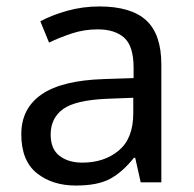

<svg xmlns="http://www.w3.org/2000/svg" viewBox="-20 -565 601 595"><path d="M288 -545Q386 -545 433 -502Q480 -459 480 -365V0H416L399 -76H395Q360 -32 321.5 -11Q283 10 215 10Q142 10 94 -28.5Q46 -67 46 -149Q46 -229 109 -272.5Q172 -316 303 -320L394 -323V-355Q394 -422 365 -448Q336 -474 283 -474Q241 -474 203 -461.5Q165 -449 132 -433L105 -499Q140 -518 188 -531.5Q236 -545 288 -545ZM314 -259Q214 -255 175.5 -227Q137 -199 137 -148Q137 -103 164.5 -82Q192 -61 235 -61Q303 -61 348 -98.5Q393 -136 393 -214V-262Z"/></svg>

Font: Noto Sans Test
Style: Regular
Weight: 400
Version: Version 1.002; ttfautohint (v1.8.4.7-5d5b)